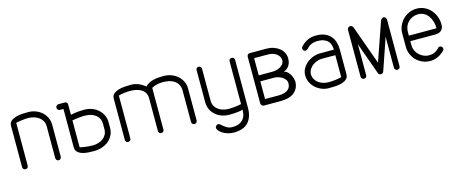

<svg xmlns="http://www.w3.org/2000/svg" viewBox="-43 -1160 4663 1951"><g transform="rotate(-15 2289.0 -185.0)"><path d="M125 -31Q125 -20 117.5 -11Q110 -2 96 -2Q82 -2 74 -11Q66 -20 66 -31V-466Q66 -499 88.5 -517Q111 -535 142.5 -544Q174 -553 209 -554.5Q244 -556 270 -556Q311 -556 348 -542Q385 -528 412.5 -503.5Q440 -479 456.5 -444.5Q473 -410 473 -369V-34Q473 -21 465 -12Q457 -3 443 -3Q432 -3 423.5 -12Q415 -21 415 -34V-369Q415 -402 400.5 -426Q386 -450 363 -466Q340 -482 311 -490Q282 -498 253 -498Q238 -498 220 -496.5Q202 -495 184 -492.5Q166 -490 150 -487.5Q134 -485 125 -482Z M1033 -188Q1033 -142 1014.5 -107Q996 -72 965.5 -48Q935 -24 895.5 -12Q856 0 813 0Q786 0 753.5 -2Q721 -4 692.5 -13Q664 -22 644.5 -40.5Q625 -59 625 -92V-494H589Q576 -494 567.5 -502.5Q559 -511 559 -525Q559 -536 567.5 -545Q576 -554 589 -554H654Q668 -554 675.5 -546Q683 -538 683 -526V-417Q735 -428 770.5 -430Q806 -432 829 -432Q869 -432 906 -418.5Q943 -405 971 -380.5Q999 -356 1016 -321.5Q1033 -287 1033 -245ZM974 -244Q974 -278 960 -302.5Q946 -327 923.5 -342.5Q901 -358 872.5 -365Q844 -372 815 -372Q787 -372 753 -368.5Q719 -365 683 -358V-75Q716 -67 753.5 -63Q791 -59 819 -59Q847 -59 875 -67Q903 -75 925 -91Q947 -107 960.5 -131Q974 -155 974 -188Z M1204 -29Q1204 -17 1196 -8.5Q1188 0 1175 0Q1161 0 1153.5 -8.5Q1146 -17 1146 -29V-464Q1146 -496 1168 -514Q1190 -532 1221.5 -541Q1253 -550 1288 -552Q1323 -554 1350 -554Q1429 -554 1499 -496Q1518 -517 1543.5 -529Q1569 -541 1597 -546.5Q1625 -552 1651.5 -553Q1678 -554 1698 -554Q1738 -554 1775 -540Q1812 -526 1840 -501.5Q1868 -477 1885 -442.5Q1902 -408 1902 -367V-31Q1902 -19 1893 -10Q1884 -1 1871 -1Q1859 -1 1851 -10Q1843 -19 1843 -31V-367Q1841 -404 1825.5 -429Q1810 -454 1786 -469Q1762 -484 1732 -490Q1702 -496 1670 -496Q1635 -496 1605 -488.5Q1575 -481 1552 -468V-29Q1552 -17 1544.5 -8.5Q1537 0 1523 0Q1510 0 1502 -8.5Q1494 -17 1494 -29V-373Q1494 -409 1479 -432.5Q1464 -456 1439 -470.5Q1414 -485 1383 -490.5Q1352 -496 1321 -496Q1293 -496 1261.5 -491.5Q1230 -487 1204 -480Z M2439 -18Q2439 75 2390.5 130.5Q2342 186 2236 186Q2201 186 2171 176Q2141 166 2119 152Q2097 138 2084.5 121.5Q2072 105 2072 93Q2072 82 2081 72Q2090 62 2101 62Q2112 62 2121 69L2142 86H2141Q2158 101 2181 114.5Q2204 128 2236 128Q2284 128 2312.5 113.5Q2341 99 2356.5 77.5Q2372 56 2376.5 31Q2381 6 2381 -17Q2366 -11 2346 -8Q2326 -5 2306 -3.5Q2286 -2 2269 -1.5Q2252 -1 2243 -1H2236Q2195 -1 2158.5 -14.5Q2122 -28 2094 -52.5Q2066 -77 2050 -111.5Q2034 -146 2034 -188V-526Q2034 -537 2041.5 -545Q2049 -553 2063 -553Q2074 -553 2082.5 -545Q2091 -537 2091 -526V-188Q2091 -154 2105 -130Q2119 -106 2141.5 -90.5Q2164 -75 2192 -67.5Q2220 -60 2249 -60Q2277 -60 2312.5 -63.5Q2348 -67 2381 -75V-526Q2381 -537 2389 -545Q2397 -553 2410 -553Q2424 -553 2431.5 -545Q2439 -537 2439 -526Z M2571 -522Q2571 -534 2579 -543Q2587 -552 2601 -552H2775Q2815 -552 2849.5 -540.5Q2884 -529 2909.5 -509Q2935 -489 2949.5 -460.5Q2964 -432 2964 -398Q2964 -366 2954.5 -344.5Q2945 -323 2932 -309.5Q2919 -296 2906.5 -289.5Q2894 -283 2887 -280Q2911 -274 2927.5 -257.5Q2944 -241 2954 -221.5Q2964 -202 2968.5 -183Q2973 -164 2973 -154Q2973 -85 2924 -42.5Q2875 0 2775 0H2600Q2588 -1 2579.5 -11Q2571 -21 2571 -33ZM2630 -247V-61H2775Q2811 -61 2835 -69Q2859 -77 2874 -90Q2889 -103 2895 -119.5Q2901 -136 2901 -154Q2901 -177 2888 -194.5Q2875 -212 2856 -223.5Q2837 -235 2815 -241Q2793 -247 2775 -247ZM2775 -310Q2793 -310 2815 -315Q2837 -320 2856 -330.5Q2875 -341 2888 -357.5Q2901 -374 2901 -398Q2901 -416 2892.5 -432.5Q2884 -449 2868 -462Q2852 -475 2828.5 -483Q2805 -491 2775 -491H2630V-310Z M3435 -365Q3435 -393 3427.5 -417Q3420 -441 3402.5 -458Q3385 -475 3357 -484.5Q3329 -494 3288 -493Q3253 -491 3227 -478.5Q3201 -466 3178 -440Q3173 -435 3167 -432Q3161 -429 3156 -429Q3144 -429 3135.5 -438.5Q3127 -448 3127 -459Q3127 -471 3132 -476Q3166 -513 3205.5 -532Q3245 -551 3296 -551Q3349 -551 3386.5 -535.5Q3424 -520 3448 -492.5Q3472 -465 3483 -428.5Q3494 -392 3494 -350V-92Q3494 -57 3471.5 -38.5Q3449 -20 3416.5 -11.5Q3384 -3 3348.5 -1.5Q3313 0 3286 0Q3247 0 3211 -14.5Q3175 -29 3147 -54Q3119 -79 3102.5 -113.5Q3086 -148 3086 -188Q3086 -225 3103.5 -257Q3121 -289 3149.5 -313Q3178 -337 3215 -351Q3252 -365 3292 -365ZM3435 -307H3292Q3267 -307 3242 -298Q3217 -289 3196 -273.5Q3175 -258 3161 -236Q3147 -214 3145 -188Q3145 -155 3158.5 -131Q3172 -107 3194 -91Q3216 -75 3244 -67Q3272 -59 3300 -59Q3328 -59 3364.5 -63Q3401 -67 3435 -75Z M3626 -522Q3626 -533 3634.5 -543Q3643 -553 3657 -553Q3665 -553 3673.5 -547.5Q3682 -542 3686 -533V-534L3834 -121L3977 -533V-531Q3982 -539 3990 -545.5Q3998 -552 4006 -552Q4019 -552 4026 -543Q4033 -534 4036 -525V-29Q4036 -17 4028 -8.5Q4020 0 4006 0Q3995 0 3986 -8.5Q3977 -17 3977 -29V-355L3862 -20V-21Q3854 0 3833 0Q3824 0 3815.5 -5.5Q3807 -11 3805 -20L3685 -355V-29Q3685 -17 3677 -8.5Q3669 0 3656 0Q3643 0 3634.5 -8.5Q3626 -17 3626 -29Z M4208 -305H4499Q4499 -344 4489 -377.5Q4479 -411 4460 -436.5Q4441 -462 4414 -476.5Q4387 -491 4354 -491Q4323 -491 4296 -479.5Q4269 -468 4249.5 -448.5Q4230 -429 4219 -402.5Q4208 -376 4208 -345ZM4463 -108Q4470 -117 4483 -117Q4495 -117 4503.5 -108Q4512 -99 4512 -87Q4512 -83 4511.5 -79Q4511 -75 4508 -72Q4439 0 4354 0Q4312 0 4274.5 -15.5Q4237 -31 4209.5 -58.5Q4182 -86 4165.5 -123Q4149 -160 4149 -202V-345Q4149 -387 4165.5 -424.5Q4182 -462 4209.5 -489.5Q4237 -517 4274.5 -533.5Q4312 -550 4354 -550Q4397 -550 4434 -533Q4471 -516 4498.5 -486Q4526 -456 4542 -415.5Q4558 -375 4558 -328Q4558 -289 4535 -268Q4512 -247 4472 -247H4208V-202Q4208 -174 4220 -148Q4232 -122 4252 -102.5Q4272 -83 4298.5 -71Q4325 -59 4354 -59Q4397 -59 4423.5 -75Q4450 -91 4463 -108Z"/></g></svg>

Font: VDS
Style: Thin
Weight: 100
Width: 0
Designer: artmaker
Foundry: artmaker
Version: Version 1.000 2012 initial release